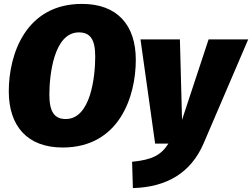

<svg xmlns="http://www.w3.org/2000/svg" viewBox="-20 -736 1292 984"><path d="M400 -716C112 -716 25 -458 25 -268C25 -89 121 20 301 20C591 20 676 -241 676 -429C676 -609 580 -716 400 -716ZM384 -570C441 -570 468 -536 468 -447C468 -346 446 -126 317 -126C260 -126 233 -161 233 -251C233 -348 255 -570 384 -570ZM1252 -534H1049L913 -122L902 -534H700L775 0H843C805 60 759 83 657 93L661 228C837 223 959 148 1023 0Z"/></svg>

Font: Fira Sans Heavy
Style: Italic
Weight: 900
Italic angle: -8°
Designer: bBox Type GmbH & Carrois Corporate GbR & Edenspiekermann AG
Foundry: bBox Type GmbH & Carrois Corporate GbR & Edenspiekermann AG
Version: Version 4.301;PS 004.301;hotconv 1.0.88;makeotf.lib2.5.64775